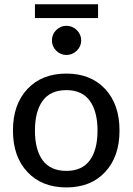

<svg xmlns="http://www.w3.org/2000/svg" viewBox="-20 -854 609 882"><path d="M285 7Q172.5 7 106 -63.8Q39.5 -134.5 39.5 -254.5Q39.5 -374.5 106 -445.2Q172.5 -516 285 -516Q397 -516 463 -445.2Q529 -374.5 529 -254.5Q529 -134.5 463 -63.8Q397 7 285 7ZM285 -69Q357 -69 392.5 -117.5Q428 -166 428 -254Q428 -342 392.5 -391Q357 -440 285 -440Q211.5 -440 176 -391Q140.5 -342 140.5 -254Q140.5 -166 176.2 -117.5Q212 -69 285 -69ZM430.5 -771H140.5V-834.5H430.5ZM285 -601.5Q258 -601.5 238.2 -621.2Q218.5 -641 218.5 -668Q218.5 -696 238.2 -715.8Q258 -735.5 285 -735.5Q312.5 -735.5 332.8 -715.8Q353 -696 353 -668Q353 -641 332.8 -621.2Q312.5 -601.5 285 -601.5Z"/></svg>

Font: Verano Sans Medium
Style: Regular
Weight: 500
Designer: Lukasz Dziedzic with Adam Twardoch and Botio Nikoltchev
Foundry: tyPoland Lukasz Dziedzic
Version: Version 3.001;December 28, 2019;FontCreator 12.0.0.2547 64-b